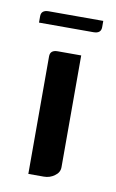

<svg xmlns="http://www.w3.org/2000/svg" viewBox="-57 -441 288 476"><g transform="rotate(10 87.0 -203.0)"><path d="M8.8 -374V-390.1Q8.8 -405.8 27.8 -405.8H165V-390.1Q165 -374 146 -374ZM47.9 0V-295.9Q47.9 -312 66.9 -312H126V-30.8Q126 -17.1 113.8 -8.8Q102.1 0 86.9 0Z"/></g></svg>

Font: Hhenum
Style: Regular
Weight: 400
Designer: T. Christopher White
Version: Version 1.0